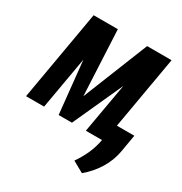

<svg xmlns="http://www.w3.org/2000/svg" viewBox="-169 -654 925 976"><g transform="rotate(30 293.5 -165.5)"><path d="M260.3 -145.5 413.6 -528.3H557.1L465.3 0H358.9L410.2 -292.5L277.3 0H199.2L167.5 -306.6L113.8 0H7.8L99.6 -528.3H241.7ZM568.4 -3.4Q558.6 55.7 527.1 107.2Q495.6 158.7 449.2 196.8L384.3 160.6Q410.2 123.5 427.7 84.5Q445.3 45.4 453.6 1L471.2 -101.1H585Z"/></g></svg>

Font: Roboto Mono Medium
Style: Italic
Weight: 500
Designer: Google
Version: Version 2.000985; 2015; ttfautohint (v1.3)